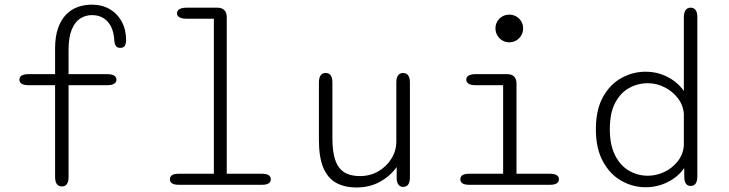

<svg xmlns="http://www.w3.org/2000/svg" viewBox="-20 -795 3135 826"><path d="M103.5 -428.5Q63.5 -428.5 63.5 -452.5Q63.5 -476 103.5 -476H217V-586Q217 -638 229.8 -674Q242.5 -710 264.5 -732.5Q286.5 -755 315 -765Q343.5 -775 374.5 -775Q419 -775 452.2 -755.5Q485.5 -736 504 -701.5Q522.5 -667 522.5 -622Q522.5 -607.5 517 -598.2Q511.5 -589 497.5 -589Q483 -589 477.8 -598.5Q472.5 -608 472 -618Q469.5 -671.5 444.2 -700.8Q419 -730 375 -730Q348 -730 325.2 -715.5Q302.5 -701 288.8 -668.2Q275 -635.5 275 -580V-476H441Q461 -476 471 -469.8Q481 -463.5 481 -452.5Q481 -441 471 -434.8Q461 -428.5 441 -428.5H275V-34Q275 7 246.5 7Q217 7 217 -34V-428.5Z M749 0Q729.5 0 720.2 -6.2Q711 -12.5 711 -23.5Q711 -35.5 720.2 -41.5Q729.5 -47.5 749 -47.5H900V-714.5H783Q762.5 -714.5 752 -720.5Q741.5 -726.5 741.5 -738Q741.5 -749 752 -755.5Q762.5 -762 783 -762H914.5Q934.5 -762 945 -751.5Q955.5 -741 955.5 -720.5V-47.5H1107Q1126.5 -47.5 1135.8 -41.5Q1145 -35.5 1145 -23.5Q1145 -12.5 1135.8 -6.2Q1126.5 0 1107 0Z M1381 -481Q1410 -481 1410 -439.5V-201.5Q1410 -113.5 1437.8 -75.5Q1465.5 -37.5 1528.5 -37.5Q1572.5 -37.5 1608 -58.2Q1643.5 -79 1664.2 -113Q1685 -147 1685 -186V-439.5Q1685 -481 1714.5 -481Q1743.5 -481 1743.5 -439.5V-32.5Q1743.5 9 1714.5 9Q1690 9 1686.5 -24V-76.5Q1660 -38.5 1615.5 -13.5Q1571 11.5 1514 11.5Q1461.5 11.5 1425.2 -9Q1389 -29.5 1370.5 -74.5Q1352 -119.5 1352 -193V-439.5Q1352 -481 1381 -481Z M1998.5 -47.5H2144.5V-428.5H2026Q2006 -428.5 1996 -434.8Q1986 -441 1986 -452.5Q1986 -463.5 1996 -469.8Q2006 -476 2026 -476H2161Q2202 -476 2202 -435V-47.5H2346Q2365.5 -47.5 2375 -41.5Q2384.5 -35.5 2384.5 -23.5Q2384.5 -12.5 2375 -6.2Q2365.5 0 2346 0H1998.5Q1978.5 0 1969.5 -6.2Q1960.5 -12.5 1960.5 -23.5Q1960.5 -35.5 1969.5 -41.5Q1978.5 -47.5 1998.5 -47.5ZM2111.5 -673Q2111.5 -689.5 2119.5 -703Q2127.5 -716.5 2141 -724.2Q2154.5 -732 2171 -732Q2187.5 -732 2201 -724.2Q2214.5 -716.5 2222.5 -703Q2230.5 -689.5 2230.5 -673Q2230.5 -656.5 2222.5 -642.8Q2214.5 -629 2201 -621Q2187.5 -613 2171 -613Q2154.5 -613 2141 -621Q2127.5 -629 2119.5 -642.8Q2111.5 -656.5 2111.5 -673Z M2951 5Q2927.5 5 2924 -27L2923.5 -72Q2897.5 -34.5 2853.2 -12Q2809 10.5 2757 10.5Q2703 10.5 2654 -16.8Q2605 -44 2574.2 -99.8Q2543.5 -155.5 2543.5 -239Q2543.5 -323 2574.2 -378Q2605 -433 2654 -459.8Q2703 -486.5 2757 -486.5Q2808.5 -486.5 2852.2 -463.8Q2896 -441 2922 -403.5V-720.5Q2922 -741 2929.5 -751.5Q2937 -762 2951 -762Q2980 -762 2980 -720.5V-36.5Q2980 5 2951 5ZM2922 -167V-305Q2919 -343.5 2895.5 -373.5Q2872 -403.5 2837.8 -420.2Q2803.5 -437 2767.5 -437Q2723.5 -437 2686.2 -416.2Q2649 -395.5 2626.2 -352Q2603.5 -308.5 2603.5 -239Q2603.5 -171.5 2626.2 -126.8Q2649 -82 2686.2 -60.5Q2723.5 -39 2767.5 -39Q2803.5 -39 2837.5 -55Q2871.5 -71 2894.8 -100Q2918 -129 2922 -167Z"/></svg>

Font: Sono Monospace Light
Style: Regular
Weight: 300
Version: Version 2.112